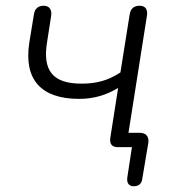

<svg xmlns="http://www.w3.org/2000/svg" viewBox="-20 -512 604 668"><path d="M445 136C463 136 473 127 475 110L496 -15C499 -37 488 -50 466 -50H427L491 -456C495 -479 486 -492 466 -492C446 -492 434 -482 431 -461L399 -260C356 -232 317 -221 263 -221C164 -221 127 -266 144 -367L158 -457C161 -478 152 -492 132 -492C113 -492 101 -482 98 -462L82 -364C62 -235 123 -168 255 -168C307 -168 349 -181 391 -206L364 -34C360 -12 369 0 390 0H439L423 105C420 125 429 136 445 136Z"/></svg>

Font: SN Pro Light
Style: Italic
Weight: 300
Italic angle: -8.99998°
Designer: Tobias Whetton
Foundry: Supernotes
Version: Version 1.001;Glyphs 3.2 (3249)